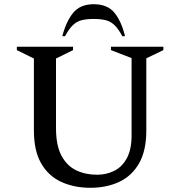

<svg xmlns="http://www.w3.org/2000/svg" viewBox="-20 -882 856 912"><path d="M409 10Q332 10 271 -18Q210 -46 175.5 -106Q141 -166 141 -263V-604L60 -644V-660H327V-644L246 -604V-274Q246 -191 272 -142.5Q298 -94 342 -73Q386 -52 441 -52Q485 -52 522.5 -70.5Q560 -89 582.5 -130.5Q605 -172 605 -239V-606L507 -644V-660H756V-644L675 -605V-263Q675 -166 640.5 -106Q606 -46 546 -18Q486 10 409 10ZM276 -710Q294 -780 327.5 -821Q361 -862 425 -862Q491 -862 524 -821Q557 -780 574 -710H561Q543 -744 524.5 -762Q506 -780 482.5 -786Q459 -792 425 -792Q391 -792 367.5 -786Q344 -780 325.5 -762Q307 -744 289 -710Z"/></svg>

Font: Spectral SC Medium
Style: Regular
Weight: 500
Designer: Jean-Baptiste Levee
Foundry: Production Type
Version: Version 2.001